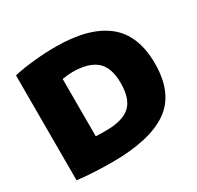

<svg xmlns="http://www.w3.org/2000/svg" viewBox="-160 -935 1162 1130"><g transform="rotate(-30 421.0 -370.0)"><path d="M296 7.5Q245.5 7.5 180.8 4.5Q116 1.5 60 -5.5V-718.5Q118 -732 195.2 -740Q272.5 -748 343.5 -748Q570.5 -748 687 -656.5Q803.5 -565 803.5 -370Q803.5 -168 677.8 -80.2Q552 7.5 296 7.5ZM358.5 -172Q468.5 -172 520 -217.5Q571.5 -263 571.5 -371.5Q571.5 -478 518 -523.8Q464.5 -569.5 357.5 -569.5Q342 -569.5 322 -567.5Q302 -565.5 287.5 -563V-173.5Q305 -172 322.5 -172Q340 -172 358.5 -172Z"/></g></svg>

Font: Encode Sans SmExp Black
Style: Regular
Weight: 900
Width: 6
Designer: Multiple Designers
Foundry: Impallari Type
Version: Version 3.002; ttfautohint (v1.8.3) -l 8 -r 50 -G 200 -x 14 